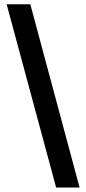

<svg xmlns="http://www.w3.org/2000/svg" viewBox="-20 -760 398 887"><path d="M10.7 -740.2H120.1L347.7 106.4H239.3Z"/></svg>

Font: Pretendard SemiBold
Style: Regular
Weight: 600
Designer: Base glyphs from Inter by Rasmus Andersson; Hangeul glyphs from Noto Sans CJK(Source Han Sans) by Jang Soo-young and Kan
Foundry: Kil Hyung-jin
Version: Version 1.309